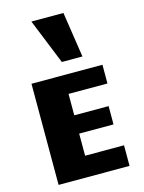

<svg xmlns="http://www.w3.org/2000/svg" viewBox="-154 -1176 952 1266"><g transform="rotate(-15 322.0 -543.5)"><path d="M83.5 -690.4H567.9V-562.5H302.2V-416.5H536.6V-291.5H302.2V-140.6H567.9V0H83.5ZM314 -777.3 189 -1086.9H407.7L454.6 -777.3Z"/></g></svg>

Font: Candal
Style: Regular
Weight: 400
Designer: vernon adams
Foundry: vernon adams
Version: Version 1.000